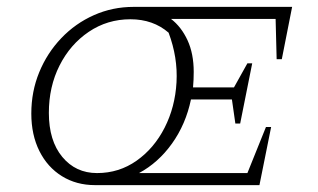

<svg xmlns="http://www.w3.org/2000/svg" viewBox="-20 -538 924 558"><path d="M256 0Q202 0 160 -26Q118 -52 94.5 -99Q71 -146 71 -208Q71 -272 94 -328Q117 -384 158 -427Q199 -470 253 -494Q307 -518 368 -518H829L799 -366H784L781 -483H477Q507 -460 525 -421Q543 -382 543 -329Q543 -306 541 -284H660L699 -354H713L678 -179H664L654 -249H535Q520 -177 480 -121Q440 -65 384 -35H699L753 -169H768L734 0ZM262 -35Q326 -35 377 -71Q428 -107 458.5 -167Q489 -227 493 -299Q497 -371 470 -443Q425 -482 359 -482Q292 -482 238 -445.5Q184 -409 153 -347.5Q122 -286 122 -210Q122 -129 161 -82Q200 -35 262 -35Z"/></svg>

Font: Piazzolla SC ExtraLight
Style: Italic
Weight: 200
Italic angle: -11.3°
Designer: Juan Pablo del Peral
Foundry: Huerta Tipografica
Version: Version 1.330